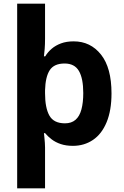

<svg xmlns="http://www.w3.org/2000/svg" viewBox="-20 -780 672 1040"><path d="M584 -274Q584 -182 557.5 -118Q531 -54 483.5 -22Q436 10 375 10Q338 10 309.5 0.5Q281 -9 260 -25Q239 -41 224 -59H218Q219 -50 220.5 -35.5Q222 -21 223 -6.5Q224 8 224 19V240H73V-760H224V-570Q224 -540 222 -514.5Q220 -489 218 -475H225Q239 -498 260 -516Q281 -534 310.5 -545Q340 -556 379 -556Q470 -556 527 -484.5Q584 -413 584 -274ZM431 -276Q431 -355 407.5 -395.5Q384 -436 330 -436Q273 -436 249.5 -400Q226 -364 224 -291V-275Q224 -196 247.5 -154Q271 -112 332 -112Q367 -112 389 -131Q411 -150 421 -187Q431 -224 431 -276Z"/></svg>

Font: Noto Sans Khmer
Style: Bold
Weight: 700
Version: Version 2.003